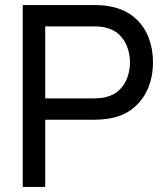

<svg xmlns="http://www.w3.org/2000/svg" viewBox="-20 -740 656 760"><path d="M70 0V-720H354.5Q365 -720 379.5 -719.2Q394 -718.5 407.5 -716Q466 -707 505.8 -676Q545.5 -645 565.5 -597.8Q585.5 -550.5 585.5 -493Q585.5 -436 565.2 -388.8Q545 -341.5 505.2 -310.2Q465.5 -279 407.5 -270Q394 -268 379.5 -267Q365 -266 354.5 -266H159V0ZM159 -350.5H351.5Q361 -350.5 373.2 -351.5Q385.5 -352.5 396.5 -355Q431 -363 452.8 -384.2Q474.5 -405.5 484.5 -434.2Q494.5 -463 494.5 -493Q494.5 -523 484.5 -551.8Q474.5 -580.5 452.8 -602Q431 -623.5 396.5 -631Q385.5 -634 373.2 -634.8Q361 -635.5 351.5 -635.5H159Z"/></svg>

Font: Cns Manrope Med
Style: Regular
Weight: 500
Designer: Mikhail Sharanda
Foundry: Mikhail Sharanda
Version: Version 4.504